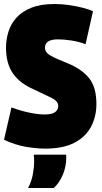

<svg xmlns="http://www.w3.org/2000/svg" viewBox="-20 -730 508 956"><path d="M443 -674 406 -510Q371 -523 334.5 -528.5Q298 -534 268 -534Q204 -534 204 -492Q204 -469 231 -453.5Q258 -438 319 -414Q387 -386 423.5 -341Q460 -296 460 -212Q460 -149 433 -98.5Q406 -48 350 -19Q294 10 205 10Q162 10 109 1Q56 -8 0 -34L37 -195Q87 -177 129 -168.5Q171 -160 202 -160Q238 -160 254 -171.5Q270 -183 270 -202Q270 -227 234 -244Q198 -261 131 -293Q72 -322 41 -369.5Q10 -417 10 -494Q10 -532 21.5 -570.5Q33 -609 60.5 -640.5Q88 -672 135 -691Q182 -710 252 -710Q288 -710 326 -704.5Q364 -699 395 -690.5Q426 -682 443 -674ZM120 206Q137 173 143.5 138.5Q150 104 150 73Q150 64 149.5 55.5Q149 47 148 40H309Q310 46 310 53Q310 98 293.5 138.5Q277 179 248 206Z"/></svg>

Font: Georama Condensed Black
Style: Regular
Weight: 900
Width: 3
Designer: Jean-Baptiste Levee
Foundry: Production Type
Version: Version 1.000